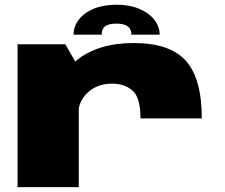

<svg xmlns="http://www.w3.org/2000/svg" viewBox="-20 -772 929 792"><path d="M559.5 -283.5H812.5Q812.5 -447.5 746.8 -521Q681 -594.5 531.5 -594.5Q384 -594.5 295.8 -522.8Q207.5 -451 207.5 -373L303.5 -305Q303.5 -355 342.8 -391Q382 -427 442.5 -427Q493.5 -427 526.5 -398.5Q559.5 -370 559.5 -283.5ZM52.5 0H305V-492.5L249.5 -589.5H52.5ZM461 -752.5Q406.5 -752.5 366.8 -736Q327 -719.5 305.2 -691.2Q283.5 -663 283.5 -629H399.5Q399.5 -644.5 405.5 -654.5Q411.5 -664.5 425 -669.5Q438.5 -674.5 461 -674.5Q480.5 -674.5 494 -669.8Q507.5 -665 514.8 -655Q522 -645 522 -629H638.5Q638.5 -663 616 -691.2Q593.5 -719.5 553.5 -736Q513.5 -752.5 461 -752.5Z"/></svg>

Font: Anybody Expanded Black
Style: Regular
Weight: 900
Width: 7
Designer: Tyler Finck
Foundry: Etcetera Type Company
Version: Version 1.113;gftools[0.9.25]